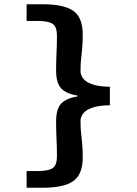

<svg xmlns="http://www.w3.org/2000/svg" viewBox="-20 -728 640 900"><path d="M104.7 152V74H145.8Q187.5 74 209 68.2Q230.5 62.3 238.7 47Q246.9 31.6 246.9 3.9Q246.9 -36.2 245 -75.1Q243 -114.1 243 -159.2Q243 -215.8 266 -241.4Q289 -267 343.2 -276V-280Q289 -289 266 -314.6Q243 -340.2 243 -396.8Q243 -441.7 245 -481.1Q246.9 -520.5 246.9 -559.9Q246.9 -587.8 238.7 -603.1Q230.5 -618.3 209 -624.2Q187.5 -630 145.8 -630H104.7V-708H181.6Q278.5 -708 323.2 -677.5Q367.8 -646.9 367.8 -565.5Q367.8 -530.7 365.4 -504.1Q363 -477.5 360.2 -451.8Q357.4 -426.1 357.4 -394.9Q357.4 -377.4 369.3 -360.8Q381.2 -344.3 411.2 -333.2Q441.3 -322.1 495 -321.3V-234.7Q441.3 -233.9 411.2 -222.8Q381.2 -211.7 369.3 -195.2Q357.4 -178.8 357.4 -161.1Q357.4 -129.4 360.2 -104Q363 -78.5 365.4 -52.2Q367.8 -25.8 367.8 9.5Q367.8 90.1 323.2 121.1Q278.5 152 181.6 152Z"/></svg>

Font: Source Code Pro ExtraLight
Style: Regular
Weight: 200
Monospace: yes
Designer: Paul D. Hunt, Teo Tuominen
Foundry: Adobe
Version: Version 1.026;hotconv 1.1.0;makeotfexe 2.6.0